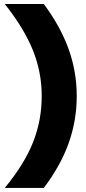

<svg xmlns="http://www.w3.org/2000/svg" viewBox="-20 -752 419 937"><path d="M3.4 165Q99.1 48.8 141.4 -57.9Q183.6 -164.6 183.6 -283.2Q183.6 -399.9 140.6 -506.6Q97.7 -613.3 3.4 -732.4H193.8Q274.9 -623.5 314.7 -512.9Q354.5 -402.3 354.5 -283.2Q354.5 -164.1 315.2 -53.7Q275.9 56.6 193.8 165Z"/></svg>

Font: Schibsted Grotesk Black
Style: Regular
Weight: 900
Designer: Bakken & Baeck AS, Henrik Kongsvoll
Foundry: Schibsted ASA
Version: Version 1.100;gftools[0.9.25]